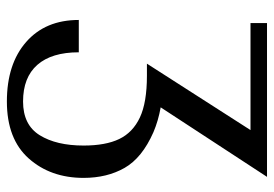

<svg xmlns="http://www.w3.org/2000/svg" viewBox="-139 -659 796 558"><g transform="rotate(90 259.0 -380.0)"><path d="M497 -225Q497 -293 468 -344Q439 -395 364 -428Q331 -442 292 -449L494 -758H47V-710H358L165 -409H200Q278 -409 321.5 -388.5Q365 -368 384 -328.5Q403 -289 403 -225Q403 -146 373 -97.5Q343 -49 275 -49Q205 -49 168.5 -90.5Q132 -132 132 -211H38Q38 -114 102 -58Q166 -2 275 -2Q384 -2 440.5 -65.5Q497 -129 497 -225Z"/></g></svg>

Font: LXGW Marker Gothic
Style: Regular
Weight: 400
Version: Version 1.001